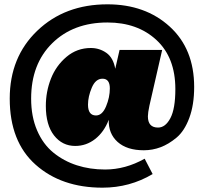

<svg xmlns="http://www.w3.org/2000/svg" viewBox="-20 -689 953 888"><path d="M454 179Q264 179 144.5 72.5Q25 -34 25 -233Q25 -425 152.5 -547Q280 -669 477 -669Q652 -669 765 -566Q878 -463 878 -287Q878 -204 855.5 -143.5Q833 -83 796.5 -52.5Q760 -22 722.5 -8Q685 6 645 6Q567 6 524 -32.5Q481 -71 483 -135Q461 -78 420 -46Q379 -14 328 -14Q268 -14 230 -62.5Q192 -111 192 -199Q192 -265 215.5 -325Q239 -385 287.5 -426Q336 -467 400 -467Q440 -467 472 -444.5Q504 -422 513 -371L533 -458H730L671 -200Q664 -167 664 -151Q664 -99 711 -99Q745 -99 768 -142.5Q791 -186 791 -277Q791 -423 703.5 -504Q616 -585 477 -585Q319 -585 221.5 -489Q124 -393 124 -233Q124 -150 151.5 -86Q179 -22 227 17Q275 56 335.5 75.5Q396 95 466 95Q560 95 649 45L686 116Q580 179 454 179ZM424 -155Q453 -155 470.5 -197Q488 -239 488 -280Q488 -325 454 -325Q422 -325 404.5 -283.5Q387 -242 387 -205Q387 -155 424 -155Z"/></svg>

Font: Elaine Sans Black
Style: Regular
Weight: 900
Designer: Wei Huang
Foundry: Wei Huang
Version: Version 2.001;December 24, 2019;FontCreator 12.0.0.2547 64-b